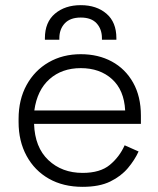

<svg xmlns="http://www.w3.org/2000/svg" viewBox="-20 -710 614 744"><path d="M52 -237V-249Q52 -324 83 -380.5Q114 -437 168.5 -468.5Q223 -500 293 -500Q361 -500 413.5 -471.5Q466 -443 496 -389.5Q526 -336 526 -262V-230H112Q115 -139 167.5 -89.5Q220 -40 300 -40Q368 -40 405.5 -71Q443 -102 463 -147L517 -123Q502 -90 475.5 -58.5Q449 -27 407 -6.5Q365 14 300 14Q225 14 169.5 -17.5Q114 -49 83 -106Q52 -163 52 -237ZM465 -282Q461 -361 414 -403.5Q367 -446 293 -446Q220 -446 172 -403.5Q124 -361 113 -282ZM154 -556V-562Q154 -624 193 -657Q232 -690 293 -690Q354 -690 392.5 -657Q431 -624 431 -562V-556H375V-562Q375 -597 354.5 -619.5Q334 -642 293 -642Q252 -642 231 -619.5Q210 -597 210 -562V-556Z"/></svg>

Font: Space Grotesk Frontify Light
Style: Regular
Weight: 300
Designer: Florian Karsten
Version: Version 2.000